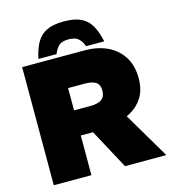

<svg xmlns="http://www.w3.org/2000/svg" viewBox="-127 -995 987 1099"><g transform="rotate(-15 366.0 -445.5)"><path d="M55 0V-700H425Q504 -700 562 -671.5Q620 -643 651.5 -591Q683 -539 683 -468Q683 -399 655 -354Q627 -309 580 -283Q533 -257 475.5 -246Q418 -235 360 -235H278V0ZM477 0 343 -249 553 -286 722 0ZM278 -384H375Q421 -384 442.5 -400.5Q464 -417 464 -451Q464 -486 443 -501Q422 -516 375 -516H278ZM157 -721Q169 -778 190.5 -816Q212 -854 250.5 -872.5Q289 -891 352 -891Q416 -891 454 -872.5Q492 -854 513.5 -816Q535 -778 547 -721H440Q429 -748 416.5 -761.5Q404 -775 388.5 -780Q373 -785 352 -785Q331 -785 315.5 -780Q300 -775 288 -761.5Q276 -748 264 -721Z"/></g></svg>

Font: REM Black
Style: Regular
Weight: 900
Designer: Octavio Pardo
Foundry: Ashler Design
Version: Version 1.005;gftools[0.9.28]